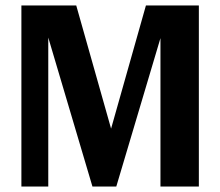

<svg xmlns="http://www.w3.org/2000/svg" viewBox="-20 -680 803 700"><path d="M565 -541 404 0H317L156 -543V0H58V-660H258L385 -211L512 -660H705V0H565Z"/></svg>

Font: Sansita Medium
Style: Regular
Weight: 500
Designer: Pablo Cosgaya
Foundry: Omnibus-Type
Version: Version 1.006